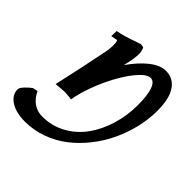

<svg xmlns="http://www.w3.org/2000/svg" viewBox="-298 -653 1083 1083"><g transform="rotate(45 244.0 -111.0)"><path d="M215.3 -497.1 236.3 -494.1Q247.6 -477.1 247.6 -450.7Q247.6 -421.4 238.8 -380.9Q233.4 -354.5 231 -345.2Q277.3 -411.6 327.1 -451.2Q377 -490.7 422.4 -490.7Q480.5 -490.7 513.9 -442.4Q547.4 -394 547.4 -296.4Q547.4 -229 530.8 -159.9Q514.2 -90.8 484.4 -27.8Q454.6 35.2 410.4 90.8Q366.2 146.5 313.5 187.3Q260.7 228 195.8 251.5Q130.9 274.9 62.5 274.9Q-10.7 274.9 -53.5 246.8Q-96.2 218.8 -96.2 174.3Q-96.2 162.6 -76.7 141.6Q-57.1 120.6 -39.6 108.9L-9.8 102.5Q30.8 185.5 110.8 185.5Q187 185.5 251 150.1Q314.9 114.7 357.4 55.7Q399.9 -3.4 423.3 -80.6Q446.8 -157.7 446.8 -242.2Q446.8 -317.4 432.4 -359.4Q418 -401.4 389.6 -401.4Q357.9 -401.4 312 -345.2Q266.1 -289.1 223.9 -200Q181.6 -110.8 161.6 -23.4Q161.1 -19.5 159.7 -11Q158.2 -2.4 157.2 2Q115.7 -2.9 98.6 -2.9L34.7 2.4Q74.7 -173.8 106.4 -334.5Q110.4 -356.9 110.4 -377.9Q110.4 -418 102.5 -418Q99.1 -418 65.4 -410.6L66.4 -452.6Q97.2 -458.5 121.6 -465.6Q146 -472.7 172.4 -482.4Q198.7 -492.2 215.3 -497.1Z"/></g></svg>

Font: Flanker
Style: Bold Italic
Weight: 700
Italic angle: -12°
Designer: Flanker
Version: Version 2.000